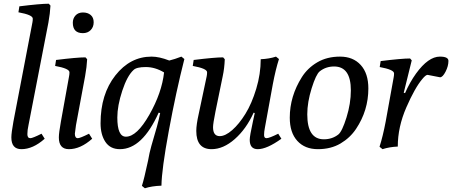

<svg xmlns="http://www.w3.org/2000/svg" viewBox="-20 -792 2428 1031"><path d="M203 -74 220 -47Q157 9 95 9Q41 9 41 -54Q41 -78 52 -139L154 -671Q156 -681 156 -692Q156 -712 79 -726L84 -758Q197 -772 242 -772L251 -762Q249 -721 240 -671L133 -120Q127 -93 127 -71.5Q127 -50 143 -50Q155 -50 203 -74Z M425 -614Q371 -614 371 -670Q371 -693 385.5 -709Q400 -725 425.5 -725Q451 -725 467 -711.5Q483 -698 483 -672.5Q483 -647 467 -630.5Q451 -614 425 -614ZM458 -74 475 -47Q412 9 350 9Q296 9 296 -54Q296 -78 307 -139L351 -383Q353 -393 353 -404Q353 -424 276 -438L281 -470Q394 -484 439 -484L448 -474Q446 -433 437 -383L388 -120Q382 -78 382 -74Q382 -50 398 -50Q410 -50 458 -74Z M758 219 742 206Q754 169 775 71L783 30Q790 -1 807.5 -59.5Q825 -118 832 -148L840 -185L832 -187Q744 9 624 9Q572 9 546 -30Q520 -69 520 -130Q520 -286 599.5 -387Q679 -488 794 -488Q835 -488 889 -467Q918 -474 954 -488L970 -475Q925 -298 886.5 -89.5Q848 119 847 205Q794 207 758 219ZM861 -403Q813 -432 763 -432Q713 -432 697 -416Q663 -385 636.5 -304.5Q610 -224 610 -161Q610 -58 656 -58Q715 -58 782 -176Q849 -294 861 -403Z M1474 -74 1491 -47Q1413 9 1364 9Q1321 9 1321 -41Q1321 -62 1338 -139L1348 -185L1342 -187Q1302 -99 1240.5 -45Q1179 9 1116 9Q1034 9 1034 -89Q1034 -122 1047 -180L1090 -383Q1092 -393 1092 -404Q1092 -424 1015 -438L1020 -470Q1133 -484 1178 -484L1187 -474Q1185 -424 1176 -383L1137 -193Q1124 -128 1124 -109Q1124 -61 1160 -61Q1190 -61 1227 -93.5Q1264 -126 1298 -181Q1332 -236 1356 -315.5Q1380 -395 1380 -474Q1426 -476 1462 -488L1478 -475Q1460 -419 1445 -340L1402 -104Q1398 -84 1398 -67Q1398 -50 1411 -50Q1426 -50 1474 -74Z M1536 -160Q1536 -275 1601 -378Q1632 -427 1684 -457.5Q1736 -488 1806 -488Q1876 -488 1917 -443Q1958 -398 1958 -317Q1958 -199 1892 -100Q1860 -52 1808.5 -21.5Q1757 9 1687 9Q1617 9 1576.5 -35.5Q1536 -80 1536 -160ZM1630 -178Q1630 -44 1719 -44Q1764 -44 1797 -70Q1817 -86 1840.5 -161Q1864 -236 1864 -307Q1864 -435 1774 -435Q1730 -435 1697 -409Q1677 -393 1653.5 -318Q1630 -243 1630 -178Z M2343 -377 2276 -390Q2266 -390 2248 -368Q2208 -321 2162 -215.5Q2116 -110 2116 -5Q2071 -3 2034 9L2018 -4Q2036 -60 2051 -139L2094 -377Q2096 -387 2096 -398Q2096 -418 2019 -432L2024 -464Q2137 -478 2182 -478L2191 -468L2148 -294L2155 -292Q2181 -351 2214 -397Q2280 -488 2342 -488Q2388 -488 2388 -465Q2388 -437 2372.5 -407Q2357 -377 2343 -377Z"/></svg>

Font: Poly
Style: Italic
Weight: 400
Italic angle: -10°
Designer: Nicolas Silva
Foundry: Jose Nicolas Silva Schwarzenberg
Version: Version 1.003